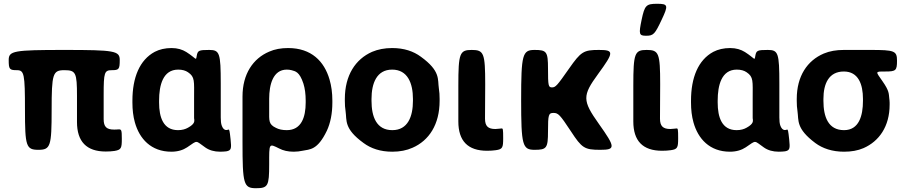

<svg xmlns="http://www.w3.org/2000/svg" viewBox="-20 -792 4772 1015"><path d="M539 9C556 9 571 8 585 6C621 0 624 -9 624 -58C624 -106 622 -109 605 -108C598 -107 591 -107 583 -107C543 -107 528 -122 528 -162V-292C528 -409 532 -421 571 -421C609 -421 613 -426 613 -475C613 -523 586 -528 320 -528C53 -528 26 -523 26 -475C26 -426 30 -421 69 -421C108 -421 112 -402 112 -211C112 -19 118 0 183 0C247 0 253 -19 253 -211C253 -402 259 -421 320 -421C381 -421 387 -408 387 -284V-147C387 -44 437 9 539 9Z M887 -538C853 -538 823 -531 798 -518C718 -475 680 -382 680 -260V-250C680 -212 684 -177 693 -145C717 -59 778 10 886 10C920 10 948 1 969 -13C1028 -53 1011 -50 1066 -12C1086 2 1112 10 1144 10C1157 10 1167 9 1177 8C1203 3 1204 -7 1199 -55C1194 -103 1192 -108 1188 -107C1183 -106 1165 -96 1153 -126C1148 -138 1147 -155 1147 -171V-350C1147 -512 1141 -528 1086 -528C1031 -528 1025 -525 1020 -497C1015 -468 1020 -482 965 -517C944 -530 919 -538 887 -538ZM1006 -272V-171C1006 -168 1006 -164 1007 -161C1007 -152 1012 -138 974 -117C960 -109 943 -104 921 -104C843 -104 821 -172 821 -250V-260C821 -341 841 -424 922 -424C944 -424 961 -419 974 -410C1011 -385 1006 -364 1006 -272Z M1533 10C1549 10 1565 8 1579 5C1618 -3 1658 3 1708 -101C1727 -142 1737 -192 1737 -250V-260C1737 -301 1732 -338 1722 -372C1694 -468 1626 -538 1503 -538C1466 -538 1432 -532 1403 -519C1318 -483 1262 -401 1262 -282V-39C1262 181 1268 203 1333 203C1397 203 1403 191 1403 77C1403 -37 1401 -34 1456 -7C1477 4 1502 10 1533 10ZM1496 -104C1473 -104 1454 -108 1439 -116C1399 -135 1403 -154 1403 -209V-270C1403 -344 1423 -424 1496 -424C1505 -424 1513 -423 1521 -421C1541 -415 1563 -414 1584 -350C1592 -325 1596 -294 1596 -260V-250C1596 -172 1573 -104 1496 -104Z M1803 -269V-259C1803 -240 1804 -221 1807 -203C1814 -156 1797 -112 1902 -36C1941 -7 1991 10 2054 10C2094 10 2130 3 2161 -11C2248 -49 2304 -134 2304 -259V-269C2304 -288 2303 -307 2300 -325C2293 -372 2310 -416 2205 -492C2166 -521 2116 -538 2053 -538C2013 -538 1978 -531 1947 -518C1859 -479 1803 -394 1803 -269ZM2163 -269V-259C2163 -176 2136 -104 2054 -104C1970 -104 1944 -175 1944 -259V-269C1944 -351 1971 -424 2053 -424C2135 -424 2163 -352 2163 -269Z M2555 5C2572 5 2587 4 2601 2C2637 -3 2640 -12 2640 -61C2640 -109 2639 -114 2631 -113L2623 -112L2599 -110C2560 -110 2544 -125 2544 -165L2545 -347C2545 -511 2538 -528 2474 -528C2410 -528 2403 -511 2403 -339V-150C2403 -47 2453 5 2555 5Z M2998 -98C3056 -9 3070 0 3153 0C3235 0 3234 -13 3146 -137C3058 -261 3058 -286 3142 -401C3226 -516 3227 -528 3146 -528C3065 -528 3051 -519 2988 -429C2925 -339 2917 -330 2898 -330C2879 -330 2877 -339 2877 -429C2877 -519 2870 -528 2806 -528C2742 -528 2735 -504 2735 -264C2735 -24 2742 0 2806 0C2870 0 2877 -9 2877 -98C2877 -186 2880 -195 2906 -195C2931 -195 2940 -186 2998 -98Z M3480 5C3497 5 3512 4 3526 2C3562 -3 3565 -12 3565 -61C3565 -109 3564 -114 3556 -113L3548 -112L3524 -110C3485 -110 3469 -125 3469 -165L3470 -347C3470 -511 3463 -528 3399 -528C3335 -528 3328 -511 3328 -339V-150C3328 -47 3378 5 3480 5ZM3372 -688C3356 -611 3358 -603 3396 -603C3434 -603 3442 -611 3478 -688C3514 -764 3512 -772 3454 -772C3396 -772 3388 -764 3372 -688Z M3840 -538C3806 -538 3776 -531 3751 -518C3671 -475 3633 -382 3633 -260V-250C3633 -212 3637 -177 3646 -145C3670 -59 3731 10 3839 10C3873 10 3901 1 3922 -13C3981 -53 3964 -50 4019 -12C4039 2 4065 10 4097 10C4110 10 4120 9 4130 8C4156 3 4157 -7 4152 -55C4147 -103 4145 -108 4141 -107C4136 -106 4118 -96 4106 -126C4101 -138 4100 -155 4100 -171V-350C4100 -512 4094 -528 4039 -528C3984 -528 3978 -525 3973 -497C3968 -468 3973 -482 3918 -517C3897 -530 3872 -538 3840 -538ZM3959 -272V-171C3959 -168 3959 -164 3960 -161C3960 -152 3965 -138 3927 -117C3913 -109 3896 -104 3874 -104C3796 -104 3774 -172 3774 -250V-260C3774 -341 3794 -424 3875 -424C3897 -424 3914 -419 3927 -410C3964 -385 3959 -364 3959 -272Z M4722 -471C4722 -523 4709 -528 4582 -528H4441C4401 -528 4366 -522 4335 -509C4248 -472 4192 -390 4192 -269V-259C4192 -240 4193 -221 4196 -203C4203 -156 4187 -113 4290 -36C4329 -7 4380 10 4442 10C4481 10 4515 4 4545 -9C4627 -45 4683 -123 4683 -239V-249C4683 -257 4682 -265 4681 -273C4678 -295 4683 -309 4645 -363C4609 -415 4604 -414 4660 -414C4716 -414 4722 -419 4722 -471ZM4441 -414C4518 -414 4542 -346 4542 -269V-259C4542 -180 4521 -104 4442 -104C4358 -104 4333 -175 4333 -259V-269C4333 -349 4361 -414 4441 -414Z"/></svg>

Font: Asimov Print
Style: A
Weight: 500
Designer: Google
Version: Version 2.000980: 2014